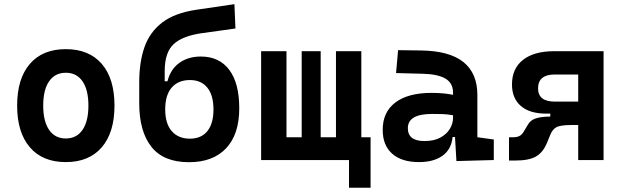

<svg xmlns="http://www.w3.org/2000/svg" viewBox="-20 -761 2970 913"><path d="M293 9.8Q182.6 9.8 122.1 -60.5Q61.5 -130.9 61.5 -258.8Q61.5 -387.2 122.1 -457.3Q182.6 -527.3 293 -527.3Q403.3 -527.3 463.9 -457.3Q524.4 -387.2 524.4 -258.8Q524.4 -130.9 463.9 -60.5Q403.3 9.8 293 9.8ZM293 -102.5Q344.2 -102.5 372.3 -143.3Q400.4 -184.1 400.4 -258.8Q400.4 -334 372.3 -374.5Q344.2 -415 293 -415Q241.7 -415 213.6 -374.5Q185.5 -334 185.5 -258.8Q185.5 -184.1 213.6 -143.3Q241.7 -102.5 293 -102.5Z M878.9 10.3Q757.3 10.3 699.7 -63.2Q642.1 -136.7 642.1 -269V-371.6Q642.1 -465.8 667.2 -537.4Q692.4 -608.9 752 -654.3Q811.5 -699.7 915 -714.8L1094.7 -741.2L1099.6 -625.5L941.9 -603.5Q849.1 -590.8 806.2 -551.5Q763.2 -512.2 763.2 -423.3V-374.5H776.4Q790.5 -431.2 832.5 -461.7Q874.5 -492.2 935.1 -492.2Q1022.5 -492.2 1070.1 -429Q1117.7 -365.7 1117.7 -246.1Q1117.7 -122.1 1055.2 -55.9Q992.7 10.3 878.9 10.3ZM883.3 -101.6Q936.5 -101.6 965.8 -137.2Q995.1 -172.9 995.1 -240.7Q995.1 -308.6 965.6 -344.5Q936 -380.4 883.3 -380.4Q827.6 -380.4 796.6 -344.7Q765.6 -309.1 765.6 -240.7Q765.6 -172.9 796.9 -137.2Q828.1 -101.6 883.3 -101.6Z M1221.7 0V-517.6H1342.3V-108.4H1414.6V-517.6H1504.9V-108.4H1577.6V-517.6H1698.2V-108.4H1742.2V131.8H1639.6V0Z M2150.4 4.9 2143.6 -109.4H2132.3Q2126 -49.8 2083.7 -20Q2041.5 9.8 1972.2 9.8Q1890.1 9.8 1845 -30Q1799.8 -69.8 1799.8 -143.6Q1799.8 -228.5 1860.4 -273.9Q1920.9 -319.3 2031.7 -319.3Q2090.8 -319.3 2134.3 -310.1V-320.3Q2134.3 -365.7 2098.6 -387Q2063 -408.2 1992.2 -410.2L1863.3 -413.6L1873 -522.5L1982.4 -521Q2118.2 -519 2184.1 -465.6Q2250 -412.1 2250 -309.6V-108.4L2328.1 -97.7V0ZM2134.3 -212.9Q2107.9 -217.8 2084.2 -218.5Q2060.5 -219.2 2034.7 -219.2Q1919.4 -219.2 1919.4 -151.4Q1919.4 -90.3 1998.5 -90.3Q2043.9 -90.3 2074 -106.7Q2104 -123 2119.1 -148.2Q2134.3 -173.3 2134.3 -200.2Z M2576.7 -220.7Q2499 -220.7 2456.8 -257.1Q2414.6 -293.5 2414.6 -359.4Q2414.6 -435.1 2467 -476.3Q2519.5 -517.6 2615.7 -517.6H2850.1V0H2729.5V-166.5H2697.8Q2643.6 -166.5 2624.8 -155.5Q2606 -144.5 2596.2 -118.7L2584 -88.9Q2564.5 -38.1 2530.5 -17.8Q2496.6 2.4 2430.2 2.4H2400.4V-108.4H2421.4Q2441.4 -108.4 2453.4 -116.2Q2465.3 -124 2474.6 -142.1L2489.3 -166.5Q2501.5 -189.5 2527.8 -198Q2554.2 -206.5 2592.8 -206.5H2596.7V-220.7ZM2729.5 -277.8V-406.7H2618.2Q2538.6 -406.7 2538.6 -340.8Q2538.6 -277.8 2618.2 -277.8Z"/></svg>

Font: Cascadia Code SemiBold
Style: Regular
Weight: 600
Monospace: yes
Designer: Aaron Bell
Foundry: Saja Typeworks
Version: Version 2404.023; ttfautohint (v1.8.4)